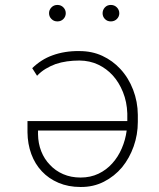

<svg xmlns="http://www.w3.org/2000/svg" viewBox="-20 -744 640 774"><path d="M300.3 -538.1Q270.5 -538.6 243.2 -534.2Q215.8 -529.8 191.9 -521Q168.5 -512.7 147.9 -499.5Q127.4 -486.3 109.9 -469.2L129.4 -438.5Q145 -455.1 164.1 -466.6Q183.1 -478 204.1 -485.8Q226.1 -493.2 250.2 -496.6Q274.4 -500 300.3 -500Q342.3 -499.5 376 -483.4Q409.7 -467.3 434.6 -439.9Q459.5 -412.6 475.6 -373Q491.7 -333.5 493.2 -286.6Q493.2 -274.4 493.2 -266.6Q493.2 -258.8 493.2 -255.9H90.8V-210.9Q91.3 -163.6 106.2 -123Q121.1 -82.5 148.9 -53.2Q176.3 -23.9 215.8 -7.1Q255.4 9.8 304.7 9.8Q356.4 10.3 398.9 -11.5Q441.4 -33.2 472.2 -69.8Q502 -106.4 518.8 -153.8Q535.6 -201.2 535.6 -252.4V-281.2Q535.2 -334 516.6 -382.3Q498 -430.7 464.8 -466.3Q434.1 -499.5 392.6 -518.8Q351.1 -538.1 300.3 -538.1ZM304.7 -28.3Q266.1 -28.3 234.6 -42Q203.1 -55.7 181.2 -79.6Q158.7 -102.5 146.2 -134.3Q133.8 -166 133.3 -202.6V-217.8H490.7Q485.8 -180.2 470.9 -145.8Q456.1 -111.3 432.6 -85.4Q409.2 -59.1 377 -43.7Q344.7 -28.3 304.7 -28.3ZM177.7 -690.9Q177.7 -677.2 187.3 -667.5Q196.8 -657.7 211.4 -657.7Q226.1 -657.7 235.6 -667.5Q245.1 -677.2 245.1 -690.9Q245.1 -704.1 235.6 -714.1Q226.1 -724.1 211.4 -724.1Q196.8 -724.1 187.3 -714.1Q177.7 -704.1 177.7 -690.9ZM393.6 -690.4Q393.6 -677.2 402.8 -667.5Q412.1 -657.7 426.8 -657.7Q441.4 -657.7 451.2 -667.5Q460.9 -677.2 460.9 -690.4Q460.9 -704.1 451.2 -714.1Q441.4 -724.1 426.8 -724.1Q412.1 -724.1 402.8 -714.1Q393.6 -704.1 393.6 -690.4Z"/></svg>

Font: Roboto Mono ExtraLight
Style: Regular
Weight: 250
Monospace: yes
Designer: Google
Version: Version 3.000